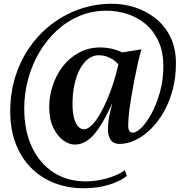

<svg xmlns="http://www.w3.org/2000/svg" viewBox="-20 -752 979 1022"><path d="M34.5 -158.5Q34.5 -260.5 63 -348.5Q91.5 -436.5 142.5 -507.2Q193.5 -578 261.5 -628.2Q329.5 -678.5 409.5 -705.2Q489.5 -732 575 -732Q639.5 -732 700.5 -712Q761.5 -692 810.2 -652.5Q859 -613 887.8 -553.5Q916.5 -494 916.5 -415Q916.5 -338 898.5 -272Q880.5 -206 850 -153.2Q819.5 -100.5 780.8 -63.2Q742 -26 699.8 -6Q657.5 14 617 14Q595 14 581.5 4.8Q568 -4.5 561.5 -22Q555 -39.5 554.5 -64Q554.5 -75.5 556 -94Q557.5 -112.5 562.8 -139.2Q568 -166 578 -203Q557 -158 535.5 -118.2Q514 -78.5 490 -47.8Q466 -17 438.2 0.2Q410.5 17.5 377.5 17.5Q348 17.5 316.5 -5Q285 -27.5 263.5 -72.5Q242 -117.5 242 -183.5Q242 -239.5 260.2 -295.5Q278.5 -351.5 313.5 -397.5Q348.5 -443.5 399.5 -471.5Q450.5 -499.5 515.5 -499.5Q534.5 -499.5 555.2 -496.2Q576 -493 595.5 -487Q615 -481 630.5 -473L733 -489.5Q724 -460.5 714.5 -418.5Q705 -376.5 696 -330.5Q687 -284.5 679.8 -240.8Q672.5 -197 668 -164Q665 -138 663.8 -118Q662.5 -98 662.5 -84.5Q662.5 -64.5 668.2 -55.2Q674 -46 686 -46Q707 -46 734.8 -74Q762.5 -102 788.5 -151.2Q814.5 -200.5 832 -264Q849.5 -327.5 849.5 -398Q849.5 -476 823.8 -532Q798 -588 754.8 -624.2Q711.5 -660.5 657.2 -677.8Q603 -695 546 -695Q469.5 -695 402.8 -667Q336 -639 282 -589Q228 -539 189.2 -473.2Q150.5 -407.5 129.8 -331.2Q109 -255 109 -175Q109 -56 150.2 31.2Q191.5 118.5 264.8 165.8Q338 213 434 213.5Q475.5 213.5 516 205.2Q556.5 197 590 183.5Q623.5 170 644.5 154L655 184.5Q616.5 215 556.5 232.5Q496.5 250 425.5 250Q339.5 250 267.8 221.5Q196 193 143.8 139.8Q91.5 86.5 63 11Q34.5 -64.5 34.5 -158.5ZM366 -197Q366 -155.5 373.5 -125.8Q381 -96 395 -80Q409 -64 427 -64Q446.5 -64 468 -85Q489.5 -106 510.5 -141.8Q531.5 -177.5 550.5 -222.2Q569.5 -267 585 -315.2Q600.5 -363.5 610 -409.5Q597.5 -424.5 580.8 -435.2Q564 -446 545 -452Q526 -458 506.5 -458Q475.5 -458 450 -438.8Q424.5 -419.5 405.5 -384.5Q386.5 -349.5 376.2 -301.8Q366 -254 366 -197Z"/></svg>

Font: Merriweather 96pt
Style: Bold Italic
Weight: 700
Italic angle: -7.8°
Version: Version 2.101